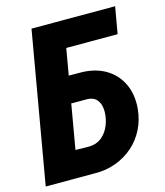

<svg xmlns="http://www.w3.org/2000/svg" viewBox="-107 -792 749 874"><g transform="rotate(-15 267.0 -355.5)"><path d="M517.6 -710.9 495.6 -585H252.9L151.4 0H0L123.5 -710.9ZM178.7 -460.9 294.4 -460Q359.4 -458 406.5 -429.7Q453.6 -401.4 477.5 -351.6Q501.5 -301.8 496.6 -236.8Q492.2 -183.6 470.2 -139.6Q448.2 -95.7 412.6 -64.5Q377 -33.2 330.6 -16.1Q284.2 1 231.4 0H1L124 -710.9H275.4L173.8 -125.5L237.3 -124.5Q270 -125 292.5 -141.1Q314.9 -157.2 328.4 -183.1Q341.8 -209 345.7 -238.3Q349.1 -260.3 345.5 -282Q341.8 -303.7 328.4 -318.4Q314.9 -333 289.1 -335L156.7 -335.4Z"/></g></svg>

Font: Roboto Condensed ExtraBold
Style: Italic
Weight: 800
Italic angle: -12°
Designer: Christian Robertson
Foundry: Google
Version: Version 3.008; 2023